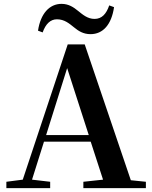

<svg xmlns="http://www.w3.org/2000/svg" viewBox="-20 -975 786 995"><path d="M177 -816 201 -807C217 -852 242 -875 275 -875C314 -875 339 -853 364 -833C386 -815 411 -798 449 -798C514 -798 558 -848 571 -938L546 -947C531 -903 508 -877 470 -877C434 -877 409 -899 384 -919C362 -937 336 -955 299 -955C236 -955 190 -904 177 -816ZM328 -622 440 -275H219ZM412 0H736V-33L658 -41L419 -745H331L98 -44L13 -33V0H240V-33L146 -44L208 -241H450L514 -44L412 -33Z"/></svg>

Font: Noto Serif CJK HK
Style: Bold
Weight: 700
Designer: Ryoko NISHIZUKA 西塚涼子 (kana & ideographs); Frank Grießhammer (Latin, Greek & Cyrillic); Wenlong ZHANG 张文龙 (bopomofo); San
Foundry: Adobe
Version: Version 2.001;hotconv 1.1.0;makeotfexe 2.6.0